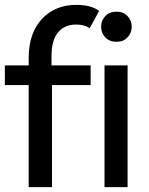

<svg xmlns="http://www.w3.org/2000/svg" viewBox="-25 -770 615 790"><path d="M93 0V-420H-5V-501H93V-530Q93 -634 147.5 -692Q202 -750 289 -750Q350 -750 383 -725L344 -654Q322 -669 288 -669Q241 -669 214 -637Q187 -605 187 -540V-501H348V-420H189V0ZM500 -501V0H405V-501ZM454 -598Q425 -598 408 -616.5Q391 -635 391 -660Q391 -685 408 -703.5Q425 -722 454 -722Q483 -722 500 -703.5Q517 -685 517 -660Q517 -635 500 -616.5Q483 -598 454 -598Z"/></svg>

Font: Livvic Medium
Style: Regular
Weight: 500
Designer: Jacques Le Bailly, Baron von Fonthausen
Version: Version 1.001; ttfautohint (v1.8.2)